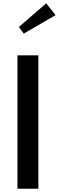

<svg xmlns="http://www.w3.org/2000/svg" viewBox="-20 -1171 430 1166"><path d="M94.7 -1007.1 124 -966.9 317.5 -1079.1 260.6 -1151ZM86 -835V-25H213V-835Z"/></svg>

Font: Hussar Ekologiczny
Style: Regular
Weight: 400
Foundry: Cannot Into Space Fonts
Version: Version 0.97